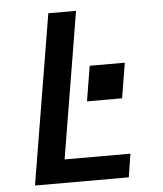

<svg xmlns="http://www.w3.org/2000/svg" viewBox="-53 -781 705 828"><g transform="rotate(-5 300.0 -367.5)"><path d="M65 0 187 -735H307L202 -101H487L471 0ZM320 -342 345 -494H497L472 -342Z"/></g></svg>

Font: Iosevka SS04 Extended Oblique
Style: Bold
Weight: 700
Width: 7
Italic angle: -9°
Monospace: yes
Designer: Belleve Invis
Foundry: Belleve Invis
Version: Version 19.0.0; ttfautohint (v1.8.4)